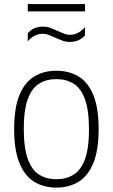

<svg xmlns="http://www.w3.org/2000/svg" viewBox="-20 -886 538 916"><path d="M249 9Q188.5 9 143.2 -18.8Q98 -46.5 72.8 -108Q47.5 -169.5 47.5 -270Q47.5 -370.5 72.5 -431.8Q97.5 -493 142.8 -520.8Q188 -548.5 249 -548.5Q309.5 -548.5 355 -521Q400.5 -493.5 425.5 -432.2Q450.5 -371 450.5 -270Q450.5 -170 425.5 -108.5Q400.5 -47 355.2 -19Q310 9 249 9ZM249 -31Q296.5 -31 331.2 -52.8Q366 -74.5 385.2 -126.2Q404.5 -178 404.5 -268.5Q404.5 -360.5 385.2 -412.8Q366 -465 331.2 -486.8Q296.5 -508.5 249 -508.5Q201.5 -508.5 166.8 -487Q132 -465.5 112.8 -413.8Q93.5 -362 93.5 -272Q93.5 -180 112.8 -127.2Q132 -74.5 166.8 -52.8Q201.5 -31 249 -31ZM313 -686Q293.5 -686 276 -692.8Q258.5 -699.5 242 -707Q227 -714 212.8 -719.5Q198.5 -725 184.5 -725Q144 -725 112.5 -689V-727.5Q139.5 -759 185 -759Q204.5 -759 222 -752.2Q239.5 -745.5 256 -738Q271 -731 285.2 -725.5Q299.5 -720 313.5 -720Q354 -720 385.5 -756.5V-717.5Q358.5 -686 313 -686ZM112.5 -831.5V-866.5H385.5V-831.5Z"/></svg>

Font: Encode Sans SmCnd XLt
Style: Regular
Weight: 200
Width: 4
Designer: Multiple Designers
Foundry: Impallari Type
Version: Version 3.002; ttfautohint (v1.8.3) -l 8 -r 50 -G 200 -x 14 